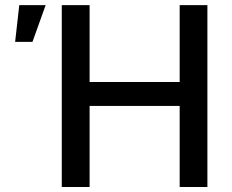

<svg xmlns="http://www.w3.org/2000/svg" viewBox="-20 -748 928 768"><path d="M227.1 0V-727.5H338.4V-419.9H698.7V-727.5H809.6V0H698.7V-324.2H338.4V0ZM40.5 -580.6 57.1 -727.5H162.6L109.9 -580.6Z"/></svg>

Font: Inter 17pt Medium
Style: Regular
Weight: 500
Version: Version 4.001;git-66647c0bb